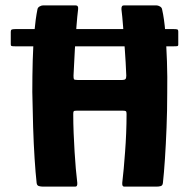

<svg xmlns="http://www.w3.org/2000/svg" viewBox="-20 -693 702 713"><path d="M37 -521Q24 -521 22 -522.5Q20 -524 20 -529V-575Q20 -581 23 -583Q26 -585 38 -585H625Q636 -585 639 -583.5Q642 -582 642 -576V-527Q642 -523 639.5 -522Q637 -521 624 -521ZM139 0Q132 0 124.5 -2Q117 -4 116 -14Q112 -50 108.5 -104Q105 -158 103 -221.5Q101 -285 100 -351Q100 -411 101.5 -468Q103 -525 107.5 -574Q112 -623 119 -658Q120 -665 127 -669Q134 -673 140 -673Q170 -673 200.5 -673Q231 -673 261 -673Q272 -673 270 -658Q267 -635 264 -596Q261 -557 258 -509.5Q255 -462 253 -412Q253 -402 254.5 -399Q256 -396 268 -396Q309 -396 351 -396Q393 -396 434 -396Q442 -396 445.5 -399Q449 -402 449 -412Q447 -462 443.5 -509.5Q440 -557 437 -596Q434 -635 431 -658Q430 -673 440 -673Q470 -673 500.5 -673Q531 -673 561 -673Q567 -673 574 -669Q581 -665 582 -658Q590 -623 594 -573Q598 -523 600 -465.5Q602 -408 601 -348Q601 -283 598.5 -219.5Q596 -156 592.5 -103Q589 -50 585 -14Q584 -4 577 -2Q570 0 562 0Q532 0 501.5 0Q471 0 441 0Q433 0 434 -14Q437 -38 439.5 -67Q442 -96 444.5 -129Q447 -162 448.5 -198Q450 -234 450 -270Q450 -278 447.5 -280Q445 -282 436 -282Q393 -282 350.5 -282Q308 -282 265 -282Q256 -282 254 -280Q252 -278 252 -270Q252 -234 253.5 -198Q255 -162 257 -129Q259 -96 261.5 -67Q264 -38 267 -14Q268 0 260 0Q230 0 199.5 0Q169 0 139 0Z"/></svg>

Font: Glory Thin ExtraBold
Style: Regular
Weight: 800
Version: Version 1.011